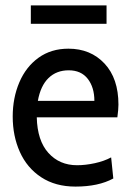

<svg xmlns="http://www.w3.org/2000/svg" viewBox="-20 -680 479 710"><path d="M414 -246H116Q118 -160 159 -114.5Q200 -69 265 -69Q296 -69 330.5 -76.5Q365 -84 391 -98L399 -20Q344 10 259 10Q185 10 132.5 -24.5Q80 -59 53.5 -118Q27 -177 27 -249Q27 -318 51.5 -375.5Q76 -433 122.5 -466.5Q169 -500 233 -500Q315 -500 366.5 -445Q418 -390 418 -293Q418 -276 414 -246ZM329 -307Q329 -357 304.5 -388.5Q280 -420 234 -420Q189 -420 159.5 -391.5Q130 -363 120 -307ZM94 -660H374V-592H94Z"/></svg>

Font: Cabin Condensed
Style: Regular
Weight: 400
Width: 3
Version: Version 2.001